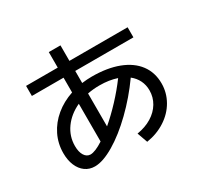

<svg xmlns="http://www.w3.org/2000/svg" viewBox="-167 -983 1272 1225"><g transform="rotate(-30 469.0 -370.0)"><path d="M94.7 -661.1H328.1V-775.4H414.1V-661.1H842.8V-586.9H414.1V-498Q453.1 -502.9 487.3 -502.9Q600.1 -502.9 682.1 -471.7Q764.2 -440.4 807.9 -382.1Q851.6 -323.7 851.6 -243.2Q851.6 -174.8 817.9 -115.7Q784.2 -56.6 723.6 -17.3Q663.1 22 585.9 34.2L558.6 -42Q620.1 -51.8 666.3 -80.1Q712.4 -108.4 737.5 -150.6Q762.7 -192.9 762.7 -243.2Q762.7 -282.7 746.6 -315.7Q730.5 -348.6 699.7 -373Q625 -268.1 536.1 -181.9Q447.3 -95.7 363.3 -45.9Q279.3 3.9 219.7 3.9Q179.7 3.9 149.4 -17.8Q119.1 -39.6 102.5 -78.9Q85.9 -118.2 85.9 -169.9Q85.9 -240.7 116 -301.8Q146 -362.8 200.7 -408.2Q255.4 -453.6 328.1 -478V-586.9H94.7ZM232.4 -76.2Q267.6 -76.2 329.1 -116.2V-394Q256.3 -360.4 214.6 -302.2Q172.9 -244.1 172.9 -172.9Q172.9 -128.9 189 -103Q205.1 -77.1 232.4 -76.2ZM628.4 -410.6Q572.3 -429.7 501 -429.7Q456.1 -429.7 413.1 -421.4V-179.2Q468.8 -226.6 525.4 -287.1Q582 -347.7 628.4 -410.6Z"/></g></svg>

Font: Pretendard JP Medium
Style: Regular
Weight: 500
Designer: Base glyphs from Inter by Rasmus Andersson; Hangeul glyphs from Noto Sans CJK(Source Han Sans) by Jang Soo-young and Kan
Foundry: Kil Hyung-jin
Version: Version 1.309